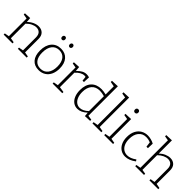

<svg xmlns="http://www.w3.org/2000/svg" viewBox="263 -2047 3335 3335"><g transform="rotate(45 1930.0 -380.0)"><path d="M524 -44 608 -29V0H391V-29L474 -43V-359Q474 -425 443 -458.5Q412 -492 357 -492Q315 -492 267.5 -469.5Q220 -447 176 -402V-44L259 -29V0H42V-29L126 -44V-479L42 -494V-523L165 -529L172 -440Q219 -486 271.5 -509.5Q324 -533 373 -533Q442 -533 483.5 -491.5Q525 -450 524 -370Z M1148 -272Q1148 -188 1119 -125Q1090 -62 1035 -27Q980 8 905 8Q801 8 742.5 -59.5Q684 -127 684 -251Q684 -381 747.5 -457Q811 -533 922 -533Q1027 -533 1087.5 -463.5Q1148 -394 1148 -272ZM736 -254Q736 -146 781.5 -89Q827 -32 909 -32Q998 -32 1047 -95.5Q1096 -159 1096 -268Q1096 -375 1049.5 -434Q1003 -493 919 -493Q832 -493 784 -429.5Q736 -366 736 -254ZM785 -694Q785 -712 795.5 -723.5Q806 -735 821 -735Q838 -735 848 -724Q858 -713 858 -694Q858 -675 847.5 -664Q837 -653 821 -653Q804 -653 794.5 -664Q785 -675 785 -694ZM973 -694Q973 -712 983.5 -723.5Q994 -735 1009 -735Q1025 -735 1035 -724Q1045 -713 1045 -694Q1045 -675 1034.5 -664Q1024 -653 1009 -653Q992 -653 982.5 -664Q973 -675 973 -694Z M1616 -523 1611 -403H1577L1567 -487Q1554 -490 1539 -490Q1461 -490 1379 -401V-45L1482 -29V0H1245V-29L1329 -44V-479L1245 -494V-523L1368 -529L1375 -440Q1420 -486 1461.5 -509.5Q1503 -533 1550 -533Q1582 -533 1616 -523Z M2080 -44 2164 -31V-2L2041 3L2034 -74Q1946 8 1857 8Q1801 8 1756.5 -23Q1712 -54 1686 -114Q1660 -174 1660 -256Q1660 -389 1728 -461Q1796 -533 1915 -533Q1964 -533 2030 -517V-717L1940 -734V-763L2080 -768ZM1872 -33Q1951 -33 2030 -108V-474Q1967 -493 1914 -493Q1818 -493 1765 -432Q1712 -371 1712 -260Q1712 -190 1733 -138.5Q1754 -87 1790.5 -60Q1827 -33 1872 -33Z M2357 -768V-44L2441 -29V0H2223V-29L2307 -44V-719L2223 -733V-763Z M2646 -528V-44L2730 -29V0H2512V-29L2596 -44V-479L2512 -494V-523ZM2575 -693Q2575 -714 2586 -725.5Q2597 -737 2615 -737Q2633 -737 2644 -725.5Q2655 -714 2655 -694Q2655 -674 2643.5 -662.5Q2632 -651 2614 -651Q2597 -651 2586 -662.5Q2575 -674 2575 -693Z M3226 -68Q3125 8 3030 8Q2968 8 2918.5 -23.5Q2869 -55 2840.5 -114.5Q2812 -174 2812 -255Q2812 -345 2844.5 -407.5Q2877 -470 2932 -501.5Q2987 -533 3054 -533Q3091 -533 3135 -522Q3179 -511 3213 -491L3209 -377H3173L3161 -470Q3114 -493 3051 -493Q2966 -493 2915 -430Q2864 -367 2864 -259Q2864 -189 2886.5 -138Q2909 -87 2949.5 -60Q2990 -33 3041 -33Q3120 -33 3206 -97Z M3755 -45 3840 -29V0H3623V-29L3705 -43V-359Q3706 -425 3675 -458.5Q3644 -492 3589 -492Q3547 -492 3499.5 -469.5Q3452 -447 3408 -403V-43L3490 -29V0H3274V-29L3358 -44V-719L3274 -733V-763L3408 -768V-444Q3454 -488 3506 -510.5Q3558 -533 3605 -533Q3674 -533 3715 -491.5Q3756 -450 3755 -370Z"/></g></svg>

Font: Bitter Pro Light
Style: Regular
Weight: 300
Designer: Sol Matas, and Bitter project Authors
Foundry: Sol Matas
Version: Version 1.010